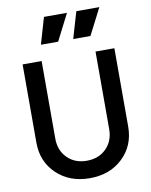

<svg xmlns="http://www.w3.org/2000/svg" viewBox="-106 -1086 925 1175"><g transform="rotate(-10 356.0 -498.5)"><path d="M202.1 -844.2 250 -1008.8H393.1L309.1 -844.2ZM402.8 -844.2 451.2 -1008.8H594.2L509.8 -844.2ZM356 12.2Q231 12.2 150.9 -64.2Q70.8 -140.6 70.8 -257.8V-745.1H189V-263.2Q189 -189.5 235.6 -142.8Q282.2 -96.2 356 -96.2Q430.2 -96.2 477.1 -142.8Q523.9 -189.5 523.9 -263.2V-745.1H641.1V-257.8Q641.1 -140.6 561.3 -64.2Q481.4 12.2 356 12.2Z"/></g></svg>

Font: Plus Jakarta Sans SemiBold
Style: Regular
Weight: 600
Designer: Gumpita Rahayu
Foundry: Tokotype
Version: Version 2.006